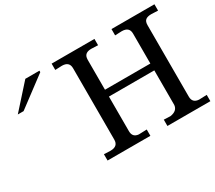

<svg xmlns="http://www.w3.org/2000/svg" viewBox="-192 -981 1385 1239"><g transform="rotate(-30 500.5 -361.0)"><path d="M1010 -677Q982 -677 968 -666Q954 -655 954 -627V-95Q954 -48 1002 -45L1060 -47V0H740V-47L788 -45H789Q842 -53 846 -95V-353H508V-95Q508 -49 553 -45L613 -47V0H294V-47L341 -45H342Q399 -45 399 -95V-627Q399 -677 344 -677L295 -675H294V-722H613V-675L564 -677H563Q514 -677 509 -639L508 -627V-404H846V-627Q846 -677 790 -677L741 -675H740V-722H1060V-675L1011 -677ZM203 -711 -16 -547H-59L98 -722H203Z"/></g></svg>

Font: cwTeXMing
Style: Medium
Weight: 500
Version: Version 1.17